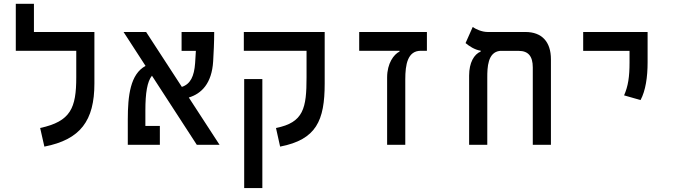

<svg xmlns="http://www.w3.org/2000/svg" viewBox="-20 -752 3556 997"><path d="M470.2 -585.9H156.2V-732.4H62V-488.3H376V-351.1C376 -190.9 347.2 -121.6 188.5 -87.4L210.4 9.3C397.9 -27.3 470.2 -125.5 470.2 -318.4Z M1002 0H1120.1L960.4 -245.6C1026.4 -265.6 1080.1 -318.8 1086.9 -434.1C1089.4 -475.1 1092.3 -534.2 1092.3 -585.9H922.9V-487.8H997.1C996.1 -466.3 994.6 -444.8 993.2 -424.3C988.3 -355.5 968.8 -315.4 924.3 -300.8L738.8 -585.9H621.6L735.8 -409.7C656.7 -367.2 643.6 -255.9 643.6 -130.9V0H810.1V-98.1H734.9V-177.7C734.9 -270 744.6 -328.6 769 -358.9Z M1666 -585.9H1246.1V-488.3H1571.8V-351.1C1571.8 -190.9 1557.1 -115.7 1413.1 -87.4L1434.6 9.3C1622.6 -27.3 1666 -125.5 1666 -318.4ZM1342.3 224.6V-341.3H1248V224.6Z M2196.8 -585.9H1845.2V-488.3H2054.7V-484.4C2024.9 -469.7 1990.2 -423.3 1990.2 -349.6V0H2084.5V-340.3C2084.5 -416 2096.2 -488.3 2165 -488.3H2196.8Z M2840.8 -444.3C2840.8 -535.2 2793.5 -585.9 2708.5 -585.9H2512.2C2481 -585.9 2449.2 -601.6 2434.6 -611.8L2397.5 -528.3C2415.5 -513.2 2444.8 -493.2 2476.1 -488.8V-484.4C2441.9 -470.2 2416 -427.2 2416 -359.4V0H2510.3V-350.1C2510.3 -400.9 2512.2 -481 2576.2 -487.8H2673.8C2722.7 -487.8 2746.6 -460.4 2746.6 -401.9V0H2840.8Z M3306.2 -232.4C3332.5 -281.2 3342.8 -352.5 3342.8 -428.2V-585.9H3008.3V-487.8H3249V-428.2C3249 -352.5 3241.7 -304.7 3220.7 -256.8Z"/></svg>

Font: CaskaydiaCove Nerd Font
Style: Regular
Weight: 400
Designer: Aaron Bell
Foundry: Saja Typeworks
Version: Version 2111.1;Nerd Fonts 2.3.3